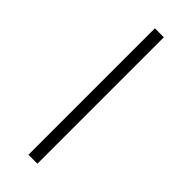

<svg xmlns="http://www.w3.org/2000/svg" viewBox="-236 -731 757 757"><g transform="rotate(45 143.0 -352.5)"><path d="M118 0V-705H168V0Z"/></g></svg>

Font: Nunito Sans 7pt ExtraLight
Style: Regular
Weight: 250
Designer: Vernon Adams
Foundry: Vernon Adams
Version: Version 3.101;gftools[0.9.27]